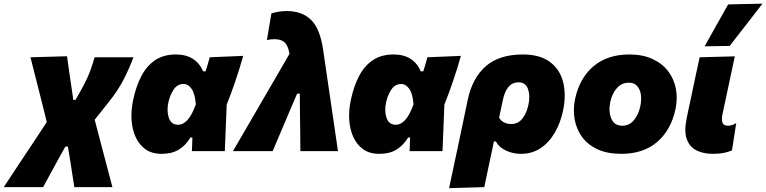

<svg xmlns="http://www.w3.org/2000/svg" viewBox="-106 -806 4086 1024"><path d="M-86 192Q-57 148 -14.8 84.2Q27.5 20.5 78 -55.5L143.5 -155L117.5 -260Q102.5 -319 87 -380.2Q71.5 -441.5 56.5 -500.5L251.5 -506Q255 -479.5 260 -445Q265 -410.5 269.8 -377.5Q274.5 -344.5 278 -322L285 -273.5H297L329 -330.5Q359.5 -386 374.8 -427.2Q390 -468.5 398.5 -500.5H605.5Q587.5 -450.5 556.5 -388Q525.5 -325.5 471.5 -258.5L399 -167.5L437 -22.5Q456 50.5 468.8 98.2Q481.5 146 493.5 192H290.5Q285 158 279.8 123.8Q274.5 89.5 269 53.5L256 -24H242.5L213 28.5Q183.5 82 161.8 122.5Q140 163 124 192Z M756 14.5Q704 14.5 669.8 -10Q635.5 -34.5 617 -76Q598.5 -117.5 595.5 -168.2Q592.5 -219 604 -272Q619 -344.5 647.5 -399.5Q676 -454.5 721.2 -485Q766.5 -515.5 832.5 -515.5Q886 -515.5 922.5 -492.2Q959 -469 977 -425.5H990.5Q997 -445 1002.2 -463.5Q1007.5 -482 1012.5 -500.5L1191 -508Q1173 -443 1149.5 -374Q1126 -305 1103 -248Q1100.5 -186 1098 -124Q1095.5 -62 1093 0H917.5Q918.5 -18.5 919 -36.8Q919.5 -55 920 -73H910Q884 -30 847.2 -7.8Q810.5 14.5 756 14.5ZM844.5 -140.5Q869.5 -140.5 893.2 -165.2Q917 -190 938.5 -249.5Q934 -306.5 915.8 -332.2Q897.5 -358 873 -358Q839 -358 819.2 -327Q799.5 -296 792 -260Q782 -213 794.8 -176.8Q807.5 -140.5 844.5 -140.5Z M1136.5 0Q1176 -67.5 1218 -140Q1260 -212.5 1299.5 -280.5Q1332.5 -337 1368.5 -399Q1404.5 -461 1438 -519Q1430.5 -563.5 1411.8 -580.2Q1393 -597 1357.5 -597Q1338.5 -597 1317.5 -592.5L1341.5 -734.5Q1360 -740 1379.5 -743.5Q1399 -747 1424.5 -747Q1504.5 -747 1552.8 -700.2Q1601 -653.5 1617.5 -539.5L1656 -276.5Q1665.5 -211 1672.5 -164.2Q1679.5 -117.5 1685 -79Q1690.5 -40.5 1696.5 0H1496Q1495.5 -46 1495.2 -95.2Q1495 -144.5 1494 -183.5L1493 -306.5H1478.5L1428 -188Q1407.5 -140 1387.5 -92.8Q1367.5 -45.5 1348.5 0Z M1917 14.5Q1865 14.5 1830.8 -10Q1796.5 -34.5 1778 -76Q1759.5 -117.5 1756.5 -168.2Q1753.5 -219 1765 -272Q1780 -344.5 1808.5 -399.5Q1837 -454.5 1882.2 -485Q1927.5 -515.5 1993.5 -515.5Q2047 -515.5 2083.5 -492.2Q2120 -469 2138 -425.5H2151.5Q2158 -445 2163.2 -463.5Q2168.5 -482 2173.5 -500.5L2352 -508Q2334 -443 2310.5 -374Q2287 -305 2264 -248Q2261.5 -186 2259 -124Q2256.5 -62 2254 0H2078.5Q2079.5 -18.5 2080 -36.8Q2080.5 -55 2081 -73H2071Q2045 -30 2008.2 -7.8Q1971.5 14.5 1917 14.5ZM2005.5 -140.5Q2030.5 -140.5 2054.2 -165.2Q2078 -190 2099.5 -249.5Q2095 -306.5 2076.8 -332.2Q2058.5 -358 2034 -358Q2000 -358 1980.2 -327Q1960.5 -296 1953 -260Q1943 -213 1955.8 -176.8Q1968.5 -140.5 2005.5 -140.5Z M2289 197.5Q2300.5 144.5 2311.5 92.2Q2322.5 40 2336 -22.5L2389 -275.5Q2413.5 -390.5 2485 -453Q2556.5 -515.5 2682.5 -515.5Q2773 -515.5 2826.5 -476Q2880 -436.5 2897.2 -368.8Q2914.5 -301 2897 -216Q2883 -150 2852.5 -97.8Q2822 -45.5 2776.8 -15.5Q2731.5 14.5 2673 14.5Q2631.5 14.5 2594 -2.2Q2556.5 -19 2538.5 -51.5H2528L2520 -12Q2508 42.5 2498 91Q2488 139.5 2477 192ZM2619.5 -144.5Q2657 -144.5 2680 -173.5Q2703 -202.5 2712.5 -248Q2722.5 -296.5 2709.8 -331.8Q2697 -367 2659 -367Q2595.5 -367 2575.5 -271L2556 -178.5Q2565 -162 2582.2 -153.2Q2599.5 -144.5 2619.5 -144.5Z M3207.5 14.5Q3133 14.5 3080.8 -9.8Q3028.5 -34 2998.2 -75.8Q2968 -117.5 2958.8 -169.8Q2949.5 -222 2961 -278Q2985 -390 3059.5 -452.8Q3134 -515.5 3250.5 -515.5Q3322.5 -515.5 3374.5 -491.2Q3426.5 -467 3457.8 -425.8Q3489 -384.5 3498.8 -332.2Q3508.5 -280 3496.5 -223.5Q3473 -113 3399.2 -49.2Q3325.5 14.5 3207.5 14.5ZM3213 -135.5Q3251 -135.5 3275.8 -166.2Q3300.5 -197 3309 -240Q3316 -272.5 3312 -301Q3308 -329.5 3292.2 -347.2Q3276.5 -365 3248 -365Q3209.5 -365 3183.8 -335.8Q3158 -306.5 3148.5 -260.5Q3138.5 -211 3154.5 -173.2Q3170.5 -135.5 3213 -135.5Z M3695.5 14.5Q3645.5 14.5 3608.8 -3.8Q3572 -22 3556.8 -64Q3541.5 -106 3556.5 -176.5Q3563 -208 3567.5 -229.5Q3572 -251 3577.5 -275.5Q3592.5 -347 3603.2 -397.8Q3614 -448.5 3625.5 -500.5L3813 -505.5Q3795 -422 3780 -351Q3765 -280 3754.5 -231L3747.5 -198.5Q3741.5 -170 3746.8 -152.8Q3752 -135.5 3776.5 -135.5Q3787 -135.5 3796.8 -138.5Q3806.5 -141.5 3820.5 -149.5L3798 -4Q3779.5 4.5 3754.2 9.5Q3729 14.5 3695.5 14.5ZM3652 -559Q3683.5 -615.5 3714.8 -671.2Q3746 -727 3777.5 -782.5L3960.5 -786.5Q3915.5 -728 3871.5 -671.5Q3827.5 -615 3785.5 -561Z"/></svg>

Font: Commissioner ExtraBold
Style: Italic
Weight: 800
Italic angle: -12°
Designer: Kostas Bartsokas
Foundry: Kostas Bartsokas
Version: Version 1.000; ttfautohint (v1.8.3)